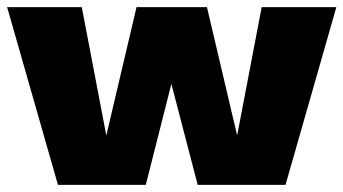

<svg xmlns="http://www.w3.org/2000/svg" viewBox="-20 -520 966 540"><path d="M926 -500 783 0H620H536L462 -284L390 0H247H143L0 -500H210L279 -139L364 -500H517H562L647 -139L716 -500Z"/></svg>

Font: Work Sans ExtraBold
Style: Regular
Weight: 800
Designer: Wei Huang
Foundry: Wei Huang
Version: Version 1.500